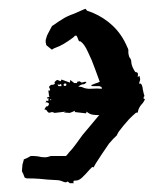

<svg xmlns="http://www.w3.org/2000/svg" viewBox="-20 -437 380 437"><path d="M126 -242Q124 -243 125 -245Q126 -247 128 -247Q130 -247 131 -246V-243Q128 -240 126 -242ZM113 -241 111 -245 115 -244 119 -246 120 -241ZM95 -209 94 -210Q93 -211 95 -211L97 -210L96 -209ZM307 -212V-215Q307 -218 309 -218Q307 -223 305 -234Q304 -244 300 -247L297 -246V-249Q297 -250 298 -252L299 -256Q299 -260 298 -261Q298 -261 298 -264L293 -262Q294 -263 294 -268Q294 -273 288 -273L286 -276Q280 -286 279 -294Q279 -302 275 -306L274 -308Q272 -314 272 -319Q273 -324 270 -329Q258 -358 237 -378Q217 -397 191 -408L183 -411Q178 -412 177 -414Q176 -416 174 -417L149 -406Q132 -400 123 -394Q113 -388 99 -378V-379L90 -362L87 -356L84 -346V-342V-340L85 -337V-334H86L88 -332L98 -324Q102 -327 108 -329Q123 -334 147 -352L149 -354L150 -355Q151 -356 153 -356Q155 -356 157 -350Q159 -343 161 -343H163Q172 -337 180 -319Q189 -301 196 -281Q202 -265 207 -251L203 -249Q198 -247 197 -247L187 -243L190 -241H206L211 -239L212 -235Q200 -236 188 -235Q176 -234 166 -239L158 -240Q163 -244 168 -245Q173 -245 175 -248L177 -250L174 -251L166 -249L161 -252L156 -251L155 -248H149L140 -255L139 -249L120 -256L118 -252L111 -255L108 -254L104 -250L105 -247Q103 -244 99 -244Q96 -245 92 -240Q91 -238 93 -236Q94 -234 94 -231H90Q90 -230 91 -224Q91 -218 93 -217L87 -215V-213Q88 -213 91 -213Q90 -211 90 -210V-207L86 -208L83 -203Q85 -206 91 -202Q92 -199 91 -199Q91 -199 89 -195Q86 -196 84 -193L81 -188L85 -187Q87 -185 88 -183L90 -181Q92 -180 95 -181Q99 -183 104 -180L130 -183L125 -181L139 -180L151 -185L150 -182L176 -179L177 -183Q184 -177 191 -176Q197 -175 205 -175H206L204 -173L184 -149Q177 -141 168 -130L152 -108Q144 -97 137 -90Q131 -82 130 -82H96Q88 -79 82 -79Q74 -79 67 -81Q60 -82 52 -82H50L43 -78L36 -75L34 -74V-73L33 -69L31 -62V-61L30 -49V-47Q33 -42 36 -33L38 -32L41 -31Q57 -31 70 -30Q87 -28 110 -27Q115 -27 120 -25Q126 -22 131 -22Q131 -24 131 -23Q132 -22 134 -24L139 -20H148Q147 -21 147 -23Q147 -26 151 -26Q156 -26 158 -27Q161 -28 166 -32L175 -41L184 -51Q188 -55 190 -57L193 -56Q195 -59 198 -65Q203 -73 211 -85Q219 -97 228 -110Q238 -122 246 -129Q246 -130 250 -137Q255 -143 261 -151Q267 -158 274 -166Q282 -174 289 -180Q291 -181 292 -181Q294 -180 294 -182V-183Q295 -190 301 -198Q308 -205 310 -212Z"/></svg>

Font: East Sea Dokdo Cyrillic
Style: Regular
Weight: 400
Version: Version 1.00 July 4, 2018, initial release